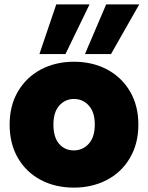

<svg xmlns="http://www.w3.org/2000/svg" viewBox="-20 -850 676 877"><path d="M317 7Q233 7 166.5 -28Q100 -63 62 -128Q24 -193 24 -281Q24 -368 62.5 -433Q101 -498 167.5 -533Q234 -568 318 -568Q402 -568 468.5 -533Q535 -498 573.5 -433Q612 -368 612 -281Q612 -194 573.5 -128.5Q535 -63 468 -28Q401 7 317 7ZM317 -163Q358 -163 385.5 -193.5Q413 -224 413 -281Q413 -338 385.5 -368Q358 -398 318 -398Q278 -398 251 -368Q224 -338 224 -281Q224 -223 250 -193Q276 -163 317 -163ZM279 -603H160L237 -830H389ZM487 -603H368L465 -830H616Z"/></svg>

Font: DVN-Poppins ExtBd
Style: Regular
Weight: 800
Designer: Ninad Kale (Devanagari), Jonny Pinhorn (Latin)
Foundry: Indian Type Foundry
Version: 4.004